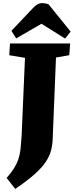

<svg xmlns="http://www.w3.org/2000/svg" viewBox="-20 -985 481 1245"><path d="M142 -610 40 -627 45 -703H435L429 -627L343 -612L322 -92Q321 -49 311.5 -11.5Q302 26 277.5 63.5Q253 101 205.5 143.5Q158 186 79 240L23 169Q53 135 71 106Q89 77 99 47.5Q109 18 113 -18Q117 -54 120 -101ZM438 -780 402 -735 249 -831 85 -736 54 -785 195 -934Q210 -950 224 -957.5Q238 -965 253 -965Q263 -965 274 -963Q285 -961 295 -957Z"/></svg>

Font: Literata 18pt ExtraBold
Style: Italic
Weight: 800
Italic angle: -2°
Designer: Latin by Veronika Burian and Jose Scaglione. Greek by Irene Vlachou. Cyrillic by Vera Evstafieva
Foundry: TypeTogether
Version: Version 3.103;gftools[0.9.29]